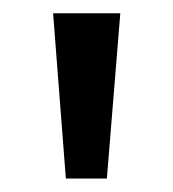

<svg xmlns="http://www.w3.org/2000/svg" viewBox="-20 -721 257 286"><path d="M139.2 -455.1H78.1L59.1 -701.2H159.2Z"/></svg>

Font: Bruno Ace SC
Style: Regular
Weight: 400
Designer: Astigmatic (AOETI)
Foundry: Astigmatic (AOETI)
Version: Version 1.000